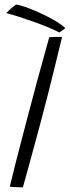

<svg xmlns="http://www.w3.org/2000/svg" viewBox="-20 -822 308 844"><path d="M80.5 1.5Q72 1.5 52 0.8Q32 0 23 -1.5Q32 -40 46.5 -96.8Q61 -153.5 76.5 -213Q92 -272.5 104.5 -320Q121.5 -385.5 145 -472Q168.5 -558.5 196.5 -658.5Q203.5 -659 222.2 -659.5Q241 -660 253 -660Q237 -593.5 220.2 -525.5Q203.5 -457.5 188 -396.5Q172.5 -335.5 160 -289.5Q155 -270.5 146.2 -238Q137.5 -205.5 127.2 -167.8Q117 -130 107.2 -94.5Q97.5 -59 90.2 -33Q83 -7 80.5 1.5ZM51 -802Q61 -801.5 87.8 -792.5Q114.5 -783.5 148.5 -768.5Q182.5 -753.5 214.8 -735.2Q247 -717 267.5 -698L240.5 -679Q224 -688.5 194.8 -700.8Q165.5 -713 131.2 -725.2Q97 -737.5 64.2 -748Q31.5 -758.5 7.5 -764.5Q14.5 -772 27.5 -783.8Q40.5 -795.5 51 -802Z"/></svg>

Font: Grandstander ExtraLight
Style: Italic
Weight: 200
Italic angle: -15°
Designer: Tyler Finck
Foundry: Etcetera Type Co
Version: Version 1.200; ttfautohint (v1.8.3)